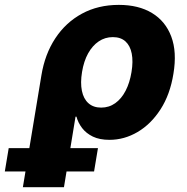

<svg xmlns="http://www.w3.org/2000/svg" viewBox="-118 -570 772 794"><path d="M-23.4 204.1 53.2 -258.3Q67.4 -345.7 110.6 -411.4Q153.8 -477.1 220.7 -513.4Q287.6 -549.8 373.5 -549.8Q455.1 -549.8 510.7 -516.1Q566.4 -482.4 590.3 -418.7Q614.3 -355 599.1 -264.6Q585.4 -179.2 545.9 -117.9Q506.3 -56.6 451.2 -24.2Q396 8.3 334.5 8.3Q293.9 8.3 266.1 -5.1Q238.3 -18.6 221.7 -40.3Q205.1 -62 198.2 -87.4H194.3L146.5 204.1ZM300.3 -125Q333 -125 358.6 -143.3Q384.3 -161.6 401.4 -194.6Q418.5 -227.5 425.8 -272Q433.1 -315.9 426.8 -348.4Q420.4 -380.9 400.9 -398.7Q381.3 -416.5 348.6 -416.5Q316.4 -416.5 290.3 -398.9Q264.2 -381.3 246.3 -349.1Q228.5 -316.9 221.2 -272Q213.9 -227.5 220.7 -194.3Q227.5 -161.1 247.8 -143.1Q268.1 -125 300.3 -125ZM-98.1 139.2 -82 42.5H287.1L271 139.2Z"/></svg>

Font: Inter 16pt ExtraBold
Style: Italic
Weight: 800
Italic angle: -9.3988°
Version: Version 4.001;git-66647c0bb